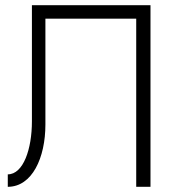

<svg xmlns="http://www.w3.org/2000/svg" viewBox="-20 -720 680 740"><path d="M560 -700H103V-252C103 -146 70 -48 10 -48V0C104 0 155 -112 155 -240V-648H505V0H560Z"/></svg>

Font: Jost Light
Style: Regular
Weight: 300
Version: Version 3.710